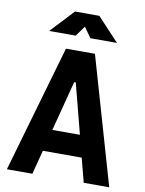

<svg xmlns="http://www.w3.org/2000/svg" viewBox="-97 -965 779 1032"><g transform="rotate(10 293.0 -449.0)"><path d="M13.7 0H152.8L187 -131.3H398.9L433.1 0H572.3L372.1 -693.4H213.9ZM108.4 -771.5H253.4L293.5 -827.6L333.5 -771.5H478.5L359.9 -898.4H227.1ZM217.8 -250.5 288.6 -523.9H297.4L368.2 -250.5Z"/></g></svg>

Font: Cascadia Mono NF
Style: Bold
Weight: 700
Monospace: yes
Designer: Aaron Bell
Foundry: Saja Typeworks
Version: Version 2404.023